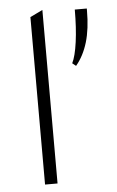

<svg xmlns="http://www.w3.org/2000/svg" viewBox="-52 -759 484 796"><g transform="rotate(-5 189.5 -361.0)"><path d="M103 0V-697Q116 -703 129 -709.5Q142 -716 155 -722V0ZM339 -712V-704Q339 -627 322.5 -572Q306 -517 274 -479L259 -491Q273 -519 281 -577.5Q289 -636 289 -712Z"/></g></svg>

Font: Transpass ExtraLight
Style: Regular
Weight: 200
Designer: Delve Withrington
Foundry: Delve Fonts
Version: Version 1.001;December 18, 2019;FontCreator 12.0.0.2547 64-b